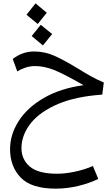

<svg xmlns="http://www.w3.org/2000/svg" viewBox="-20 -762 670 1145"><path d="M108 121Q108 189 158 231.5Q208 274 320 274Q371 274 428.5 261.5Q486 249 534 228L566 305Q513 331 446 347Q379 363 312 363Q167 363 103.5 297Q40 231 40 127Q40 41 91 -39.5Q142 -120 241 -177.5Q340 -235 478 -254Q360 -322 301.5 -345Q243 -368 189 -368Q160 -368 132.5 -359Q105 -350 83 -336L56 -410Q82 -431 114.5 -443Q147 -455 182 -455Q245 -455 300.5 -431Q356 -407 442 -355Q490 -325 525.5 -305.5Q561 -286 599 -270L590 -198L547 -194Q401 -179 302 -131Q203 -83 155.5 -16.5Q108 50 108 121ZM138 -674 192 -742 259 -686 205 -619ZM169 -547 223 -614 291 -559 236 -491Z"/></svg>

Font: FiraGO Book
Style: Italic
Weight: 350
Italic angle: -8°
Designer: bBox Type GmbH
Foundry: bBox Type GmbH
Version: Version 1.001